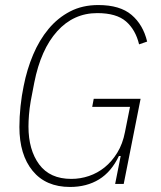

<svg xmlns="http://www.w3.org/2000/svg" viewBox="-20 -730 638 762"><path d="M459 -111H452Q422 -48 373 -18Q324 12 258 12Q162 12 109.5 -52Q57 -116 57 -226Q57 -266 61.5 -308.5Q66 -351 74 -389Q87 -455 111.5 -513Q136 -571 172.5 -615Q209 -659 258 -684.5Q307 -710 370 -710Q456 -710 502 -671Q548 -632 564 -565L532 -554Q518 -612 480 -645Q442 -678 366 -678Q272 -678 207 -606Q142 -534 116 -402L102 -329Q97 -300 95 -274Q93 -248 93 -228Q93 -135 135.5 -77.5Q178 -20 263 -20Q299 -20 333 -31.5Q367 -43 395.5 -66Q424 -89 445.5 -124Q467 -159 476 -206L496 -306H346L352 -338H538L471 0H437Z"/></svg>

Font: IBM Plex Sans Condensed ExtraLight
Style: Italic
Weight: 200
Width: 3
Italic angle: -11°
Designer: Mike Abbink, Paul van der Laan, Pieter van Rosmalen
Foundry: Bold Monday
Version: Version 1.3